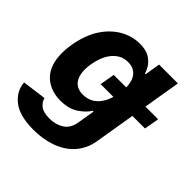

<svg xmlns="http://www.w3.org/2000/svg" viewBox="-200 -710 1083 1083"><g transform="rotate(45 341.5 -169.0)"><path d="M144.5 45.1Q150.6 70 173.7 88.8Q196.4 107.2 246.8 107.2Q295.8 107.2 332.7 83.1Q369.3 59.3 377.8 3.2L394.2 -96.6H387.8Q377.8 -80.3 362.4 -65Q346.9 -49.7 325.3 -35.5Q283.4 -7.8 218 -7.8Q156.6 -7.8 111.2 -36.6Q88.4 -51.1 71.7 -72.8Q55 -94.5 45.6 -123.9Q36.2 -153.4 34.6 -190.7Q33 -228 40.5 -273.8Q56.1 -366.8 96.6 -428.6Q116.8 -459.5 141.2 -482.8Q165.5 -506 192.6 -521.5Q219.8 -536.9 248.9 -544.7Q278.1 -552.6 307.9 -552.6Q354 -552.6 382.1 -537.3Q396.3 -529.5 407 -519.7Q417.6 -509.9 425.4 -499.1Q433.2 -488.3 438.6 -476.7Q443.9 -465.2 447.1 -453.8H453.1L468 -545.5H618.3L581.3 -323.5H682.5L666.9 -234.4H566.4L526.6 5.3Q520.6 43 505.9 73.2Q491.1 103.3 469.6 126.8Q448.2 150.2 420.8 167.1Q393.5 183.9 362.2 194.8Q331 205.6 296.5 210.8Q262.1 215.9 226.6 215.9Q115.4 215.9 60.4 172.2Q5 128.2 1.1 63.9ZM283.4 -121.4Q331 -121.4 364.5 -150.4Q398.1 -179.3 415.1 -234.4H312.9L328.5 -323.5H428.3Q427.9 -345.9 422.6 -365.6Q417.3 -385.3 406.1 -400.2Q394.9 -415.1 377.3 -423.7Q359.7 -432.2 334.5 -432.2Q302.2 -432.2 278.1 -418Q253.9 -403.8 237 -381.2Q220.2 -358.7 210 -330.6Q199.9 -302.6 195.3 -274.5Q189.6 -239.3 192.3 -210.9Q195 -182.5 206 -162.6Q217 -142.8 236.3 -132.1Q255.7 -121.4 283.4 -121.4Z"/></g></svg>

Font: Inter P
Style: Bold Italic
Weight: 700
Italic angle: 9.39999°
Designer: Rasmus Andersson
Foundry: rsms
Version: Version 3.018;git-588b23468